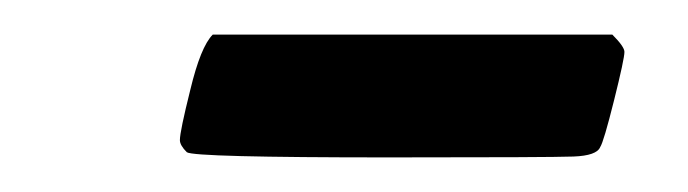

<svg xmlns="http://www.w3.org/2000/svg" viewBox="-20 -271 398 111"><path d="M334 -251Q341 -244 341 -241Q341 -237 335 -213Q329 -189 327 -186Q325 -181 311.5 -180.5Q298 -180 205 -180Q92 -180 88 -183Q84 -187 84 -190Q84 -195 90 -219Q96 -244 103 -251Z"/></svg>

Font: KaTeX_Main
Style: Italic
Weight: 400
Version: Version 1.1; ttfautohint (v1.3)